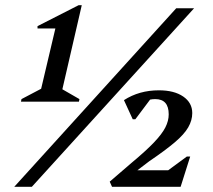

<svg xmlns="http://www.w3.org/2000/svg" viewBox="-20 -722 823 742"><path d="M61 -329 63 -339 139 -379 194 -612H125V-621L284 -702H296L221 -377L287 -339L285 -329ZM35 0 661 -690H730L103 0ZM413 0 404 -20 490 -94Q544 -139 575 -171.5Q606 -204 619 -229.5Q632 -255 632 -280Q632 -339 580 -339Q569 -339 560 -337L503 -261H493L459 -335Q518 -373 594 -373Q653 -373 688 -349Q723 -325 723 -285Q723 -257 707.5 -230Q692 -203 655.5 -172Q619 -141 557 -99L511 -64H630L702 -117H715L678 0Z"/></svg>

Font: Platypi Medium
Style: Italic
Weight: 500
Italic angle: -13°
Designer: David Sargent
Foundry: Bolt Cutter Type
Version: Version 1.200; ttfautohint (v1.8.4.7-5d5b)